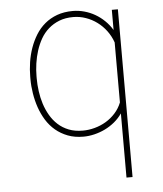

<svg xmlns="http://www.w3.org/2000/svg" viewBox="-53 -584 706 834"><g transform="rotate(-5 300.0 -167.5)"><path d="M86.4 -269.5Q86.4 -300.8 91.3 -332.8Q96.2 -364.7 106.7 -394.5Q117.2 -424.3 133.5 -450.7Q149.9 -477.1 172.9 -496.3Q195.8 -515.6 226.3 -526.9Q256.8 -538.1 295.4 -538.1Q320.8 -538.1 345.5 -531.2Q370.1 -524.4 392.1 -511.7Q414.1 -499 432.6 -481Q451.2 -462.9 464.8 -440.4V-528.3H491.2V203.1H464.8V-76.7Q450.7 -56.2 431.2 -40Q411.6 -23.9 389.2 -12.9Q366.7 -2 342.3 3.9Q317.9 9.8 294.4 9.8Q256.3 9.8 226.3 -1.7Q196.3 -13.2 173.1 -32.7Q149.9 -52.2 133.5 -78.6Q117.2 -105 106.9 -134.8Q96.7 -164.6 91.6 -196.5Q86.4 -228.5 86.4 -259.3ZM113.8 -259.3Q113.8 -232.4 117.7 -203.9Q121.6 -175.3 130.1 -148.4Q138.7 -121.6 152.6 -97.7Q166.5 -73.7 186.3 -55.7Q206.1 -37.6 232.7 -27.1Q259.3 -16.6 293.9 -16.6Q319.8 -16.6 345.9 -23.7Q372.1 -30.8 395 -44.4Q418 -58.1 436.3 -78.4Q454.6 -98.6 464.8 -124.5V-386.2Q455.1 -414.1 438 -437Q420.9 -460 398.4 -476.6Q376 -493.2 349.4 -502.4Q322.8 -511.7 294.9 -511.7Q260.3 -511.7 233.6 -501.2Q207 -490.7 186.8 -472.9Q166.5 -455.1 152.8 -431.2Q139.2 -407.2 130.6 -380.4Q122.1 -353.5 117.9 -325Q113.8 -296.4 113.8 -269.5Z"/></g></svg>

Font: TypoPRO Roboto Mono
Style: Regular
Weight: 250
Designer: Google
Version: Version 2.000986; 2015; ttfautohint (v1.3)